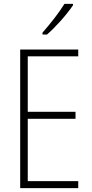

<svg xmlns="http://www.w3.org/2000/svg" viewBox="-20 -969 475 989"><path d="M356 -942V-949H312C282 -901 242 -850 199 -801V-791H222C266 -829 325 -895 356 -942ZM383 0V-36H123V-357H369V-393H123V-679H383V-714H84V0Z"/></svg>

Font: Noto Sans Arabic UI Cn XLt
Style: Regular
Weight: 200
Width: 3
Designer: Monotype Design Team, Nadine Chahine and Nizar Qandah
Foundry: Monotype Imaging Inc.
Version: Version 2.010